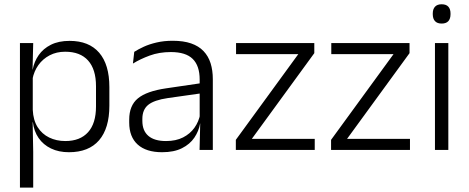

<svg xmlns="http://www.w3.org/2000/svg" viewBox="-20 -684 2138 876"><path d="M294.5 10.5Q248 10.5 212.8 -6.5Q177.5 -23.5 156.2 -54.2Q135 -85 130 -126.5H110L129.5 -183Q131.5 -136 151.5 -104.2Q171.5 -72.5 204.5 -56.5Q237.5 -40.5 278 -40.5Q345.5 -40.5 381.8 -80.8Q418 -121 418 -198V-291Q418 -367.5 382 -407.8Q346 -448 277.5 -448Q238 -448 206.8 -431.8Q175.5 -415.5 155.2 -387.2Q135 -359 128 -322L111.5 -366.5H129Q136 -403 156.5 -432.5Q177 -462 212.2 -479.8Q247.5 -497.5 297.5 -497.5Q386 -497.5 432.5 -443.5Q479 -389.5 479 -286.5V-202Q479 -98.5 432 -44Q385 10.5 294.5 10.5ZM131.5 172H71V-487.5H131.5L128.5 -366L129.5 -346V-139.5L129 -125.5L131.5 9Z M951 0H890.5L893.5 -121.5L891 -131V-288.5V-321Q891 -384 859.2 -415.2Q827.5 -446.5 759.5 -446.5Q706.5 -446.5 663 -430.5Q619.5 -414.5 586.5 -394L592.5 -447.5Q610.5 -459 636 -470.8Q661.5 -482.5 694.8 -490.2Q728 -498 768 -498Q817 -498 851.8 -486Q886.5 -474 908.5 -451Q930.5 -428 940.8 -395.5Q951 -363 951 -322.5ZM719.5 10.5Q647 10.5 608.2 -24.5Q569.5 -59.5 569.5 -125V-138Q569.5 -202.5 609.2 -235.2Q649 -268 738 -281L901 -305L904 -259L745.5 -236.5Q683.5 -227.5 656.5 -205.8Q629.5 -184 629.5 -141.5V-132.5Q629.5 -87.5 657 -64Q684.5 -40.5 737.5 -40.5Q783 -40.5 815.2 -57Q847.5 -73.5 867.2 -101.2Q887 -129 893.5 -163.5L905.5 -120.5H893Q887 -86 866.8 -56Q846.5 -26 810.2 -7.8Q774 10.5 719.5 10.5Z M1129 -50.5H1416V0H1056V-46L1341 -437H1057V-487.5H1414V-441.5Z M1563.5 -50.5H1850.5V0H1490.5V-46L1775.5 -437H1491.5V-487.5H1848.5V-441.5Z M2025.5 0H1964.5V-487.5H2025.5ZM1995 -576.5Q1975 -576.5 1964.8 -587.5Q1954.5 -598.5 1954.5 -619V-622.5Q1954.5 -642.5 1964.8 -653.5Q1975 -664.5 1995 -664.5Q2015.5 -664.5 2025.5 -653.5Q2035.5 -642.5 2035.5 -622.5V-619Q2035.5 -598.5 2025.5 -587.5Q2015.5 -576.5 1995 -576.5Z"/></svg>

Font: Anek Malayalam Light
Style: Regular
Weight: 300
Version: Version 1.003